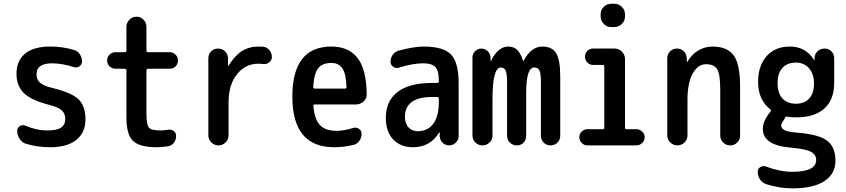

<svg xmlns="http://www.w3.org/2000/svg" viewBox="-20 -780 4540 1030"><path d="M242.2 -217.8Q147.5 -242.2 107.9 -280.8Q68.4 -319.3 68.4 -384.8Q68.4 -454.1 114.3 -492.2Q160.2 -530.3 250 -530.3Q315.4 -530.3 375 -512.7Q396.5 -506.8 408.2 -489.3Q419.9 -471.7 419.9 -450.2Q419.9 -433.6 405.8 -424.3Q391.6 -415 376 -419.9Q317.4 -439.5 259.8 -440.4Q175.8 -440.4 175.8 -381.8Q175.8 -353.5 193.4 -337.4Q210.9 -321.3 254.9 -309.6Q362.3 -284.2 400.4 -248Q438.5 -211.9 438.5 -139.6Q438.5 -68.4 389.2 -29.3Q339.8 9.8 250 9.8Q178.7 9.8 119.1 -8.8Q97.7 -15.6 85 -35.2Q72.3 -54.7 72.3 -78.1Q72.3 -94.7 86.4 -103.5Q100.6 -112.3 117.2 -105.5Q176.8 -80.1 232.4 -80.1Q284.2 -80.1 307.1 -95.2Q330.1 -110.4 330.1 -141.6Q330.1 -170.9 311.5 -188Q293 -205.1 242.2 -217.8Z M599.6 -411.1Q581.1 -411.1 567.9 -423.8Q554.7 -436.5 554.7 -455.6Q554.7 -474.6 567.9 -487.3Q581.1 -500 599.6 -500H649.4Q658.2 -500 658.2 -508.8V-635.7Q658.2 -658.2 674.3 -674.3Q690.4 -690.4 712.4 -690.4Q734.4 -690.4 750 -674.3Q765.6 -658.2 765.6 -635.7V-508.8Q765.6 -500 774.4 -500H889.6Q908.2 -500 921.4 -487.3Q934.6 -474.6 934.6 -455.6Q934.6 -436.5 921.9 -423.8Q909.2 -411.1 889.6 -411.1H774.4Q766.6 -411.1 765.6 -402.3V-169.9Q765.6 -111.3 778.8 -95.7Q792 -80.1 839.8 -80.1Q862.3 -80.1 880.9 -84Q897.5 -86.9 911.1 -77.6Q924.8 -68.4 924.8 -50.8Q924.8 -29.3 912.6 -13.7Q900.4 2 879.9 4.9Q847.7 9.8 820.3 9.8Q729.5 9.8 693.8 -23.9Q658.2 -57.6 658.2 -150.4V-402.3Q658.2 -411.1 649.4 -411.1Z M1097.7 -53.7V-466.8Q1097.7 -489.3 1112.8 -504.4Q1127.9 -519.5 1149.9 -519.5Q1171.9 -519.5 1187.5 -504.4Q1203.1 -489.3 1203.1 -466.8V-427.7H1204.1H1206.1Q1240.2 -482.4 1278.3 -506.3Q1316.4 -530.3 1368.2 -530.3Q1384.8 -530.3 1392.6 -529.3Q1412.1 -527.3 1425.3 -511.2Q1438.5 -495.1 1438.5 -473.6Q1438.5 -457 1424.3 -445.8Q1410.2 -434.6 1391.6 -436.5Q1383.8 -437.5 1368.2 -438.5Q1296.9 -438.5 1251.5 -381.8Q1206.1 -325.2 1206.1 -230.5V-53.7Q1206.1 -31.2 1189.9 -15.6Q1173.8 0 1151.9 0Q1129.9 0 1113.8 -16.1Q1097.7 -32.2 1097.7 -53.7Z M1757.8 -442.4Q1710 -442.4 1687.5 -414.6Q1665 -386.7 1660.2 -314.5Q1660.2 -305.7 1668 -304.7H1831.1Q1838.9 -304.7 1838.9 -314.5Q1836.9 -382.8 1816.9 -412.6Q1796.9 -442.4 1757.8 -442.4ZM1772.5 9.8Q1548.8 9.8 1548.3 -260.3Q1547.9 -530.3 1757.8 -530.3Q1849.6 -530.3 1897.5 -469.7Q1945.3 -409.2 1947.3 -276.4Q1948.2 -252 1930.7 -235.8Q1913.1 -219.7 1888.7 -219.7H1668Q1661.1 -219.7 1661.1 -210.9Q1668 -137.7 1697.3 -107.9Q1726.6 -78.1 1785.2 -78.1Q1825.2 -78.1 1876 -93.8Q1891.6 -98.6 1905.8 -88.9Q1919.9 -79.1 1919.9 -61.5Q1919.9 -40 1906.7 -22.9Q1893.6 -5.9 1874 -2Q1820.3 9.8 1772.5 9.8Z M2297.9 -259.8Q2224.6 -259.8 2188.5 -232.4Q2152.3 -205.1 2152.3 -155.3Q2152.3 -117.2 2171.4 -96.7Q2190.4 -76.2 2221.7 -76.2Q2273.4 -76.2 2303.7 -115.2Q2334 -154.3 2334 -232.4V-251Q2334 -259.8 2325.2 -259.8ZM2195.3 9.8Q2128.9 9.8 2089.4 -31.7Q2049.8 -73.2 2049.8 -148.4Q2049.8 -237.3 2112.3 -286.1Q2174.8 -335 2297.9 -335H2325.2Q2334 -335 2334 -343.8V-351.6Q2334 -400.4 2315.4 -420.4Q2296.9 -440.4 2250 -440.4Q2195.3 -440.4 2119.1 -417Q2102.5 -412.1 2088.9 -421.9Q2075.2 -431.6 2075.2 -448.2Q2075.2 -469.7 2087.4 -486.8Q2099.6 -503.9 2120.1 -508.8Q2200.2 -530.3 2252 -530.3Q2358.4 -530.3 2399.4 -487.8Q2440.4 -445.3 2440.4 -332V-49.8Q2440.4 -30.3 2425.3 -15.1Q2410.2 0 2389.6 0Q2368.2 0 2354 -14.6Q2339.8 -29.3 2338.9 -49.8V-69.3Q2338.9 -70.3 2337.9 -70.3Q2335.9 -70.3 2335.9 -69.3Q2288.1 9.8 2195.3 9.8Z M2514.6 -52.7V-471.7Q2514.6 -491.2 2528.8 -505.4Q2543 -519.5 2562 -519.5Q2581.1 -519.5 2595.7 -505.9Q2610.4 -492.2 2611.3 -471.7L2612.3 -454.1Q2612.3 -452.1 2613.3 -452.1Q2615.2 -452.1 2615.2 -454.1Q2630.9 -490.2 2655.3 -510.3Q2679.7 -530.3 2706.1 -530.3Q2735.4 -530.3 2753.9 -513.2Q2772.5 -496.1 2786.1 -454.1Q2786.1 -452.1 2788.1 -452.1Q2789.1 -452.1 2789.1 -454.1Q2829.1 -530.3 2889.6 -530.3Q2940.4 -530.3 2962.9 -495.6Q2985.4 -460.9 2985.4 -370.1V-51.8Q2985.4 -29.3 2970.2 -14.6Q2955.1 0 2933.1 0Q2911.1 0 2896.5 -15.1Q2881.8 -30.3 2881.8 -51.8V-349.6Q2880.9 -389.6 2873 -403.8Q2865.2 -418 2845.7 -418Q2802.7 -418 2802.7 -280.3V-51.8Q2802.7 -29.3 2788.6 -14.6Q2774.4 0 2752.4 0Q2730.5 0 2715.3 -15.1Q2700.2 -30.3 2700.2 -51.8V-349.6Q2699.2 -388.7 2691.4 -403.3Q2683.6 -418 2667 -418Q2622.1 -418 2622.1 -250V-52.7Q2622.1 -30.3 2606 -15.1Q2589.8 0 2567.9 0Q2545.9 0 2530.3 -15.6Q2514.6 -31.2 2514.6 -52.7Z M3130.9 0Q3113.3 0 3100.6 -13.2Q3087.9 -26.4 3087.9 -43.9Q3087.9 -61.5 3100.6 -74.2Q3113.3 -86.9 3130.9 -86.9H3213.9Q3221.7 -86.9 3221.7 -95.7V-423.8Q3221.7 -431.6 3213.9 -431.6H3161.1Q3143.6 -431.6 3130.9 -444.8Q3118.2 -458 3118.2 -476.1Q3118.2 -494.1 3130.4 -506.8Q3142.6 -519.5 3161.1 -519.5H3276.4Q3299.8 -519.5 3316.4 -502.9Q3333 -486.3 3333 -462.9V-95.7Q3333 -86.9 3341.8 -86.9H3393.6Q3411.1 -86.9 3424.8 -74.2Q3438.5 -61.5 3438.5 -43.9Q3438.5 -26.4 3425.3 -13.2Q3412.1 0 3393.6 0ZM3258.8 -759.8H3276.4Q3299.8 -759.8 3316.4 -742.7Q3333 -725.6 3333 -703.1V-692.4Q3333 -668.9 3315.9 -651.9Q3298.8 -634.8 3276.4 -634.8H3258.8Q3235.4 -634.8 3218.8 -651.9Q3202.1 -668.9 3202.1 -692.4V-703.1Q3202.1 -726.6 3218.8 -743.2Q3235.4 -759.8 3258.8 -759.8Z M3559.6 -53.7V-467.8Q3559.6 -489.3 3574.7 -504.4Q3589.8 -519.5 3611.3 -519.5Q3633.8 -519.5 3648.4 -504.9Q3663.1 -490.2 3664.1 -467.8L3665 -448.2Q3665 -447.3 3666 -447.3Q3668 -447.3 3668 -449.2Q3689.5 -487.3 3725.1 -508.8Q3760.7 -530.3 3801.8 -530.3Q3880.9 -530.3 3915.5 -483.4Q3950.2 -436.5 3950.2 -320.3V-52.7Q3950.2 -30.3 3934.6 -15.1Q3918.9 0 3897 0Q3875 0 3859.4 -15.6Q3843.8 -31.2 3843.8 -52.7V-300.8Q3843.8 -382.8 3827.1 -409.2Q3810.5 -435.5 3766.6 -435.5Q3724.6 -435.5 3696.3 -385.7Q3668 -335.9 3668 -244.1V-53.7Q3668 -31.2 3651.9 -15.6Q3635.7 0 3613.8 0Q3591.8 0 3575.7 -16.1Q3559.6 -32.2 3559.6 -53.7Z M4250 -444.3Q4204.1 -444.3 4177.7 -416Q4151.4 -387.7 4151.4 -335Q4151.4 -280.3 4177.2 -252Q4203.1 -223.6 4250 -223.6Q4294.9 -223.6 4320.8 -251.5Q4346.7 -279.3 4346.7 -332Q4346.7 -383.8 4319.8 -414.1Q4293 -444.3 4250 -444.3ZM4230.5 141.6Q4358.4 141.6 4358.4 78.1Q4358.4 48.8 4329.1 33.7Q4299.8 18.6 4219.7 11.7Q4071.3 -1 4072.3 -89.8Q4072.3 -130.9 4112.3 -179.7L4113.3 -180.7Q4118.2 -185.5 4113.3 -192.4Q4046.9 -244.1 4046.9 -339.8Q4046.9 -427.7 4092.8 -479Q4138.7 -530.3 4216.8 -530.3Q4301.8 -530.3 4346.7 -459Q4346.7 -458 4348.6 -458H4349.6V-468.8Q4350.6 -491.2 4366.2 -505.4Q4381.8 -519.5 4404.3 -519.5Q4425.8 -519.5 4440.4 -504.4Q4455.1 -489.3 4455.1 -467.8V-335Q4455.1 -245.1 4402.3 -197.8Q4349.6 -150.4 4252 -150.4Q4221.7 -150.4 4201.2 -154.3Q4194.3 -155.3 4191.4 -148.4Q4188.5 -140.6 4183.6 -134.8Q4170.9 -117.2 4170.9 -108.4Q4170.9 -90.8 4189 -81.5Q4207 -72.3 4254.9 -68.4Q4372.1 -59.6 4417 -25.4Q4461.9 8.8 4461.9 82Q4461.9 152.3 4402.8 191.4Q4343.8 230.5 4230.5 230.5Q4162.1 230.5 4090.8 208Q4069.3 201.2 4057.1 182.6Q4044.9 164.1 4044.9 140.6Q4044.9 125 4059.1 116.2Q4073.2 107.4 4088.9 113.3Q4164.1 141.6 4230.5 141.6Z"/></svg>

Font: Rounded Mgen+ 2m medium
Style: Regular
Weight: 500
Designer: [Source Han Sans]
Ryoko NISHIZUKA  (kana & ideographs); Paul D. Hunt (Latin, Greek & Cyrillic); Wenlong ZHANG  (bopomofo
Version: Version 1.059.20150602